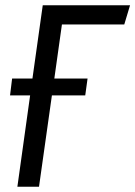

<svg xmlns="http://www.w3.org/2000/svg" viewBox="-20 -708 513 728"><path d="M451.2 -615.2H214.8L186 -410.2H312L303.2 -346.2H176.8L127.9 0H45.9L94.2 -346.2H18.1L25.9 -410.2H103L142.1 -688H473.1Z"/></svg>

Font: Fira Sans Compressed Book
Style: Italic
Weight: 350
Width: 3
Italic angle: -8°
Designer: Carrois Corporate & Edenspiekermann AG
Foundry: Carrois Corporate GbR & Edenspiekermann AG
Version: Version 4.203;PS 004.203;hotconv 1.0.88;makeotf.lib2.5.64775